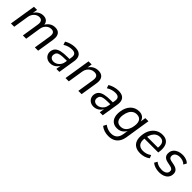

<svg xmlns="http://www.w3.org/2000/svg" viewBox="309 -1829 3348 3348"><g transform="rotate(45 1983.5 -155.0)"><path d="M40 0 118 -490H195L178 -388H173Q198 -439 243 -469Q288 -499 343 -499Q399 -499 431 -470.5Q463 -442 468 -389H463Q488 -439 533 -469Q578 -499 637 -499Q684 -499 715 -479Q746 -459 758 -418Q770 -377 761 -315L711 0H630L679 -310Q686 -353 680.5 -379.5Q675 -406 657 -418.5Q639 -431 608 -431Q570 -431 539.5 -413Q509 -395 488.5 -363.5Q468 -332 461 -289L416 0H335L384 -310Q392 -353 385 -379.5Q378 -406 360 -418.5Q342 -431 313 -431Q286 -431 261.5 -420Q237 -409 217.5 -390Q198 -371 185 -345.5Q172 -320 167 -290L121 0Z M1012 9Q965 9 931 -12Q897 -33 880.5 -67.5Q864 -102 869 -144Q876 -195 907.5 -225.5Q939 -256 999 -270Q1059 -284 1151 -284H1213L1204 -229H1152Q1082 -229 1039 -222Q996 -215 975 -196Q954 -177 950 -143Q944 -101 968.5 -77Q993 -53 1035 -53Q1070 -53 1102 -70.5Q1134 -88 1157 -120Q1180 -152 1186 -196L1206 -323Q1216 -381 1193.5 -407.5Q1171 -434 1115 -434Q1075 -434 1035 -422.5Q995 -411 951 -384L931 -443Q960 -461 993 -473.5Q1026 -486 1060.5 -492.5Q1095 -499 1128 -499Q1188 -499 1226 -478.5Q1264 -458 1279 -416.5Q1294 -375 1284 -313L1234 0H1160L1177 -108H1182Q1166 -70 1140 -44Q1114 -18 1081.5 -4.5Q1049 9 1012 9Z M1386 0 1464 -490H1541L1525 -389H1520Q1547 -442 1594.5 -470.5Q1642 -499 1701 -499Q1752 -499 1784.5 -478.5Q1817 -458 1830 -417.5Q1843 -377 1833 -315L1783 0H1702L1751 -310Q1758 -352 1751 -378.5Q1744 -405 1724 -418Q1704 -431 1671 -431Q1631 -431 1597.5 -412.5Q1564 -394 1542 -362.5Q1520 -331 1513 -289L1467 0Z M2082 9Q2035 9 2001 -12Q1967 -33 1950.5 -67.5Q1934 -102 1939 -144Q1946 -195 1977.5 -225.5Q2009 -256 2069 -270Q2129 -284 2221 -284H2283L2274 -229H2222Q2152 -229 2109 -222Q2066 -215 2045 -196Q2024 -177 2020 -143Q2014 -101 2038.5 -77Q2063 -53 2105 -53Q2140 -53 2172 -70.5Q2204 -88 2227 -120Q2250 -152 2256 -196L2276 -323Q2286 -381 2263.5 -407.5Q2241 -434 2185 -434Q2145 -434 2105 -422.5Q2065 -411 2021 -384L2001 -443Q2030 -461 2063 -473.5Q2096 -486 2130.5 -492.5Q2165 -499 2198 -499Q2258 -499 2296 -478.5Q2334 -458 2349 -416.5Q2364 -375 2354 -313L2304 0H2230L2247 -108H2252Q2236 -70 2210 -44Q2184 -18 2151.5 -4.5Q2119 9 2082 9Z M2627 189Q2572 189 2523.5 172.5Q2475 156 2439 126L2469 67Q2494 85 2520 97.5Q2546 110 2573.5 116.5Q2601 123 2630 123Q2697 123 2737.5 87.5Q2778 52 2790 -20L2807 -129L2812 -128Q2795 -91 2769 -65Q2743 -39 2710 -26Q2677 -13 2638 -13Q2576 -13 2535 -43Q2494 -73 2477.5 -128Q2461 -183 2471 -257Q2478 -313 2498 -357.5Q2518 -402 2549 -434Q2580 -466 2620 -482.5Q2660 -499 2708 -499Q2766 -499 2803.5 -468.5Q2841 -438 2851 -381H2847L2864 -490H2941L2868 -26Q2857 45 2825.5 93Q2794 141 2744 165Q2694 189 2627 189ZM2661 -79Q2707 -79 2741 -101Q2775 -123 2797 -165Q2819 -207 2826 -263Q2838 -345 2809 -389Q2780 -433 2715 -433Q2670 -433 2636 -411Q2602 -389 2580.5 -347.5Q2559 -306 2551 -250Q2539 -168 2568 -123.5Q2597 -79 2661 -79Z M3234 9Q3159 9 3110 -20.5Q3061 -50 3040.5 -107Q3020 -164 3031 -245Q3041 -323 3075 -379.5Q3109 -436 3162.5 -467.5Q3216 -499 3284 -499Q3350 -499 3390.5 -469.5Q3431 -440 3446 -385Q3461 -330 3451 -255L3447 -226H3090L3099 -282H3401L3382 -265Q3391 -323 3382.5 -361Q3374 -399 3348.5 -419Q3323 -439 3280 -439Q3236 -439 3201.5 -417.5Q3167 -396 3144.5 -356.5Q3122 -317 3112 -264L3109 -241Q3098 -180 3110.5 -139Q3123 -98 3156 -77Q3189 -56 3240 -56Q3278 -56 3317 -68Q3356 -80 3391 -107L3415 -51Q3378 -20 3329 -5.5Q3280 9 3234 9Z M3701 9Q3647 9 3599.5 -6.5Q3552 -22 3522 -49L3553 -104Q3574 -86 3599 -75Q3624 -64 3651 -59Q3678 -54 3705 -54Q3756 -54 3788 -74.5Q3820 -95 3825 -130Q3829 -161 3813.5 -179Q3798 -197 3762 -205L3681 -222Q3624 -234 3597.5 -268Q3571 -302 3579 -360Q3584 -401 3610 -432Q3636 -463 3679.5 -481Q3723 -499 3778 -499Q3809 -499 3838.5 -492.5Q3868 -486 3893.5 -473Q3919 -460 3935 -441L3904 -386Q3879 -413 3843.5 -425Q3808 -437 3772 -437Q3722 -437 3690 -415.5Q3658 -394 3653 -356Q3650 -327 3663.5 -308.5Q3677 -290 3712 -282L3791 -266Q3852 -252 3879.5 -218.5Q3907 -185 3899 -127Q3894 -86 3868 -55Q3842 -24 3799 -7.5Q3756 9 3701 9Z"/></g></svg>

Font: Nunito Sans 10pt SemiCondensed
Style: Italic
Weight: 400
Width: 4
Italic angle: -9°
Designer: Vernon Adams
Foundry: Vernon Adams
Version: Version 3.101;gftools[0.9.27]